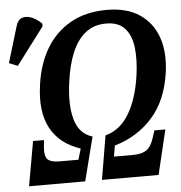

<svg xmlns="http://www.w3.org/2000/svg" viewBox="-128 -775 776 824"><g transform="rotate(-5 260.0 -362.5)"><path d="M-36 0 -2 -192H45L42 -159Q39 -122 53 -108.5Q67 -95 105 -95H185L199 -142Q110 -171 71 -243Q32 -315 49 -431Q61 -518 100 -584Q139 -650 205 -687.5Q271 -725 362 -725Q448 -725 503 -688Q558 -651 580.5 -586Q603 -521 591 -435Q574 -316 509.5 -243.5Q445 -171 346 -142L338 -95H419Q457 -95 477.5 -108.5Q498 -122 510 -159L521 -192H568L522 0H278L310 -189Q374 -206 412.5 -270.5Q451 -335 465 -436Q474 -501 468 -553.5Q462 -606 434.5 -636.5Q407 -667 354 -667Q300 -667 263.5 -637Q227 -607 205.5 -554Q184 -501 175 -432Q161 -334 179 -270Q197 -206 254 -189L206 0ZM-39 -519 -76 -534 -29 -690Q-21 -717 -2 -723Q17 -729 39.5 -719.5Q62 -710 82 -690L81 -678Z"/></g></svg>

Font: Noto Serif ExtraCondensed SemiBold
Style: Italic
Weight: 600
Width: 2
Italic angle: -12°
Designer: Monotype Design Team
Foundry: Monotype Imaging Inc.
Version: Version 2.013